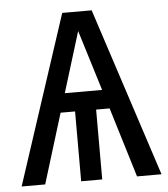

<svg xmlns="http://www.w3.org/2000/svg" viewBox="-51 -735 684 781"><g transform="rotate(-5 291.5 -344.5)"><path d="M477.1 0 390.1 -285.2H335V0H249V-285.2H189.9L102.1 0H5.9L231.9 -689H352.1L577.1 0ZM213.9 -362.8H366.2L290 -609.9Z"/></g></svg>

Font: FiraGO
Style: Regular
Weight: 400
Designer: bBox Type
Foundry: bBox Type GmbH
Version: Version 1.001;PS 001.001;hotconv 1.0.88;makeotf.lib2.5.64775